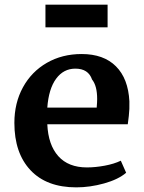

<svg xmlns="http://www.w3.org/2000/svg" viewBox="-20 -795 623 828"><path d="M42 0ZM538 -358Q539 -324 535.5 -295Q532 -266 531 -259H184Q188 -170 231.5 -121.5Q275 -73 355 -73Q391 -73 431.5 -80.5Q472 -88 501 -102L524 -50Q490 -21 429 -4Q368 13 309 13Q181 13 111.5 -61Q42 -135 42 -265Q42 -351 79 -418.5Q116 -486 182 -524Q248 -562 332 -562Q427 -562 480 -509Q533 -456 538 -358ZM184 -331H397Q399 -355 399 -368Q399 -425 377 -452Q361 -499 305 -499Q254 -499 222 -455.5Q190 -412 184 -331ZM444 -775V-677H176V-775Z"/></svg>

Font: Martel ExtraBold
Style: Regular
Weight: 800
Designer: Dan Reynolds
Foundry: Dan Reynolds
Version: Version 1.001; ttfautohint (v1.1) -l 5 -r 5 -G 72 -x 0 -D la